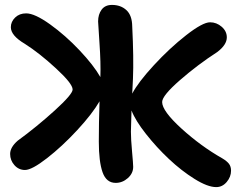

<svg xmlns="http://www.w3.org/2000/svg" viewBox="-20 -765 962 777"><path d="M81.1 -77.1Q55.7 -77.1 38.3 -96.7Q21 -116.2 21 -142.1Q21 -168.9 51.8 -195.8Q129.4 -252.4 201.7 -318.1Q273.9 -383.8 273.9 -402.8Q273.9 -426.3 206.3 -488.5Q138.7 -550.8 80.1 -587.9Q23.9 -621.1 23.9 -654.8Q23.9 -677.2 41.3 -694.1Q58.6 -710.9 85.9 -710.9Q120.6 -710.9 182.9 -666.3Q245.1 -621.6 302 -561.3Q358.9 -501 386.2 -453.1Q388.2 -510.3 382.6 -590.1Q377 -669.9 377 -678.2Q377 -706.5 391.1 -725.8Q405.3 -745.1 433.1 -745.1Q468.8 -745.1 491.7 -723.9Q514.6 -702.6 515.1 -658.2Q521.5 -530.3 518.1 -446.8Q517.6 -436.5 515.1 -386.2Q539.1 -432.1 602.8 -501.2Q666.5 -570.3 733.4 -622.6Q800.3 -674.8 830.1 -674.8Q856.4 -674.8 877.2 -656.7Q897.9 -638.7 897.9 -613.8Q897.9 -583.5 858.9 -554.2Q780.3 -503.4 708.3 -440.7Q636.2 -377.9 636.2 -352.1Q636.2 -315.9 714.6 -244.6Q793 -173.3 879.9 -124Q897.9 -113.3 906.5 -102.3Q915 -91.3 915 -74.2Q915 -49.3 897.5 -28.6Q879.9 -7.8 855 -7.8Q820.3 -7.8 767.1 -41Q713.9 -74.2 663.6 -121.6Q613.3 -168.9 570.6 -223.1Q527.8 -277.3 512.2 -317.9Q509.8 -241.2 509.8 -231.9Q509.8 -202.1 514.4 -151.9Q519 -101.6 519 -89.8Q519 -63.5 497.3 -44.2Q475.6 -24.9 448.2 -24.9Q410.2 -24.9 395 -68.1Q379.9 -111.3 379.9 -191.9Q379.9 -266.6 382.8 -355Q353.5 -304.2 292.5 -238.3Q231.4 -172.4 170.2 -124.8Q108.9 -77.1 81.1 -77.1Z"/></svg>

Font: Shantell Sans Irregular Bouncy
Style: Regular
Weight: 600
Designer: Stephen Nixon, Anya Danilova, Shantell Martin
Foundry: Arrow Type
Version: Version 1.006;[9816181b4]